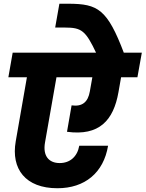

<svg xmlns="http://www.w3.org/2000/svg" viewBox="-20 -1020 774 1021"><path d="M640 -735.5C550.6 -972.3 500 -999.2 345.7 -1000.2H295.8L273.4 -873.5H325.3C414.5 -873.5 435.6 -856.9 492.9 -735.5ZM285.3 -19C430.9 -19 530.7 -100.9 554.7 -244.9H401.5C391.2 -186.9 352 -152.9 297.5 -152.9C240.3 -152.9 206.3 -190.2 219.5 -263.2L293.4 -683.6H136.1L63.7 -268.8C37.8 -121.5 115.6 -19 285.3 -19ZM336.3 -319.2C507.2 -295.9 583.5 -379 610 -530.1L637 -683.6H484.3L457.8 -534.2C448.1 -477.2 417.5 -451.7 360.7 -459.7ZM710.8 -609.2 734.2 -740H47.4L24.5 -609.2Z"/></svg>

Font: Poppins Devanagari Thin
Style: Italic
Weight: 100
Italic angle: -10°
Designer: Ninad Kale (Devanagari), Jonny Pinhorn (Latin)
Foundry: Indian Type Foundry
Version: 4.005